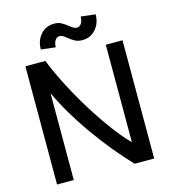

<svg xmlns="http://www.w3.org/2000/svg" viewBox="-128 -996 977 1098"><g transform="rotate(-15 360.5 -446.5)"><path d="M294 -893Q318 -893 335.5 -884Q353 -875 374 -858Q387 -847 396.5 -842Q406 -837 415 -837Q432 -837 442 -853Q452 -869 452 -893L538 -883Q538 -831 507 -795.5Q476 -760 428 -760Q403 -760 385.5 -769Q368 -778 347 -795Q334 -806 324.5 -811Q315 -816 306 -816Q289 -816 279 -800Q269 -784 269 -760L183 -770Q183 -822 214 -857.5Q245 -893 294 -893ZM549 -123V-700H648V0H532Q423 -115 327.5 -250Q232 -385 172 -514V0H73V-700H191Q232 -597 296 -482Q360 -367 428.5 -270.5Q497 -174 549 -123Z"/></g></svg>

Font: MedMera Sans Display
Style: Regular
Weight: 500
Designer: Kasper Nordkvist
Foundry: UNCUT.wtf
Version: Version 1.300